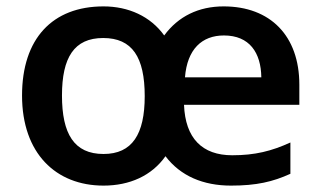

<svg xmlns="http://www.w3.org/2000/svg" viewBox="-20 -571 1004 601"><path d="M680 -551C602 -551 538 -520 494 -460C451 -520 382 -551 304 -551C144 -551 49 -450 49 -272C49 -91 155 10 304 10C386 10 455 -21 498 -82C545 -20 616 10 703 10C783 10 834 -2 889 -27V-125C830 -98 778 -85 707 -85C613 -85 560 -138 556 -243H917V-306C917 -459 826 -551 680 -551ZM681 -460C761 -460 797 -406 798 -329H559C566 -417 612 -460 681 -460ZM303 -452C394 -452 433 -392 433 -270C433 -151 394 -89 304 -89C212 -89 174 -152 174 -272C174 -391 212 -452 303 -452Z"/></svg>

Font: Noto Sans Kayah Li SemiBold
Style: Regular
Weight: 600
Designer: Monotype Design Team, Sérgio Martins
Foundry: Monotype Imaging Inc.
Version: Version 2.002